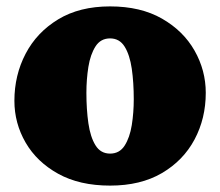

<svg xmlns="http://www.w3.org/2000/svg" viewBox="-20 -560 688 600"><path d="M25 -245Q25 -325 60 -392Q95 -459 161.8 -499.5Q228.5 -540 324 -540Q419.5 -540 486.2 -501.8Q553 -463.5 588 -401.8Q623 -340 623 -270Q623 -190 588 -124.2Q553 -58.5 486.2 -19.2Q419.5 20 324 20Q228.5 20 161.8 -17Q95 -54 60 -114.5Q25 -175 25 -245ZM250 -270Q250 -218 256.2 -174.8Q262.5 -131.5 278.5 -105.8Q294.5 -80 324 -80Q353.5 -80 369.5 -105Q385.5 -130 391.8 -169Q398 -208 398 -250Q398 -302 391.8 -345.2Q385.5 -388.5 369.5 -414.2Q353.5 -440 324 -440Q294.5 -440 278.5 -415Q262.5 -390 256.2 -351Q250 -312 250 -270Z"/></svg>

Font: Besley* Fatface
Style: Regular
Weight: 900
Designer: Owen Earl
Foundry: indestructible type*
Version: Version 3.000; ttfautohint (v1.8.3)